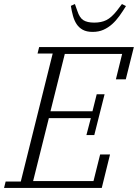

<svg xmlns="http://www.w3.org/2000/svg" viewBox="-35 -931 683 951"><path d="M-7 -32H68L226 -666H151L159 -698H628L588 -538H539L570 -664H286L215 -380H423L444 -464H483L432 -262H393L415 -346H207L129 -34H428L461 -166H510L469 0H-15ZM424 -773Q394 -773 375 -783.5Q356 -794 344.5 -811.5Q333 -829 326.5 -852.5Q320 -876 316 -902L336 -911L348 -877Q359 -843 378 -831Q397 -819 432 -819Q467 -819 492 -831.5Q517 -844 544 -878L569 -911L589 -901Q573 -875 556.5 -852Q540 -829 520.5 -811.5Q501 -794 477.5 -783.5Q454 -773 424 -773Z"/></svg>

Font: IBM Plex Serif Light
Style: Italic
Weight: 300
Italic angle: -14°
Designer: Mike Abbink, Paul van der Laan, Pieter van Rosmalen
Foundry: Bold Monday
Version: Version 3.001